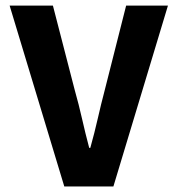

<svg xmlns="http://www.w3.org/2000/svg" viewBox="-20 -672 640 692"><path d="M211.7 0 14.7 -651.8H170.7L249.2 -348Q264.3 -294.5 275.7 -244Q287.1 -193.5 301.5 -139.1H305.5Q320.7 -193.5 332.2 -244Q343.6 -294.5 357.7 -348L434.6 -651.8H585.3L388.7 0Z"/></svg>

Font: Source Code Pro ExtraLight
Style: Regular
Weight: 200
Monospace: yes
Designer: Paul D. Hunt, Teo Tuominen
Foundry: Adobe
Version: Version 1.026;hotconv 1.1.0;makeotfexe 2.6.0